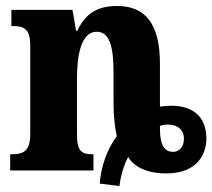

<svg xmlns="http://www.w3.org/2000/svg" viewBox="-20 -569 709 641"><path d="M313 44 379 52C382 21 394 -20 408 -45C426 -13 470 10 535 10C638 10 669 -54 669 -106C669 -183 620 -216 552 -216C538 -216 523 -214 514 -213V-356C514 -491 464 -549 371 -549C299 -549 263 -519 238 -466H234L222 -536H18V-482H22C60 -482 81 -473 81 -417V-123C81 -63 58 -54 18 -54H14V0H292V-54H288C253 -54 237 -64 237 -120V-308C237 -388 252 -463 303 -463C346 -463 359 -413 359 -327V-226C359 -184 363 -143 370 -114C338 -72 317 -13 313 44ZM558 -62C532 -62 514 -80 514 -138V-149C520 -151 529 -153 542 -153C571 -153 594 -137 594 -106C594 -78 578 -62 558 -62Z"/></svg>

Font: Noto Serif Condensed ExtraBold
Style: Regular
Weight: 800
Width: 3
Designer: Monotype Design Team
Foundry: Monotype Imaging Inc.
Version: Version 2.013